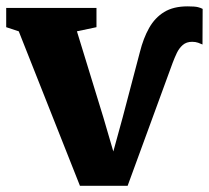

<svg xmlns="http://www.w3.org/2000/svg" viewBox="-26 -577 658 604"><path d="M225.5 7.5 33 -478.5 -6.5 -491.5V-552H277.5V-491.5L216 -478.5L299.5 -206.5L330.5 -100.5L360 -208L414 -413Q425 -457 443.2 -489.2Q461.5 -521.5 490.5 -539.2Q519.5 -557 564 -557Q587 -557 596.8 -554.5Q606.5 -552 611.5 -549L611 -437Q606 -439.5 597.5 -442.5Q589 -445.5 578.5 -445.5Q560.5 -445.5 549 -435.5Q537.5 -425.5 530.2 -410.2Q523 -395 517 -379L375.5 7.5Z"/></svg>

Font: Merriweather 28pt Black
Style: Regular
Weight: 900
Version: Version 2.100